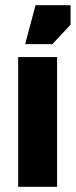

<svg xmlns="http://www.w3.org/2000/svg" viewBox="-20 -720 292 740"><path d="M50 0H200V-500H50ZM77 -550H182L252 -625V-700H117Z"/></svg>

Font: Millimetre
Style: Bold
Weight: 800
Designer: Jérémy Landes
Version: Version 1.0